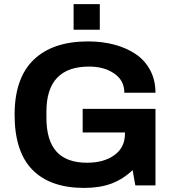

<svg xmlns="http://www.w3.org/2000/svg" viewBox="-20 -899 842 931"><path d="M336.9 -754.9V-878.9H463.9V-754.9ZM388.2 12.2Q223.6 12.2 137.2 -75.7Q50.8 -163.6 50.8 -342.8Q50.8 -520 143.1 -609.1Q235.4 -698.2 407.2 -698.2Q475.6 -698.2 534.2 -682.6Q592.8 -667 637.7 -637Q682.6 -606.9 708.3 -558.6Q733.9 -510.3 733.9 -449.2H583Q583 -508.8 533.9 -542.5Q484.9 -576.2 412.1 -576.2Q205.1 -576.2 205.1 -357.9V-328.1Q205.1 -217.3 254.2 -163.6Q303.2 -109.9 401.9 -109.9Q483.9 -109.9 534.9 -147Q585.9 -184.1 585.9 -250V-256.8H380.9V-371.1H733.9V0H636.2L623 -74.2Q577.1 -30.3 520.8 -9Q464.4 12.2 388.2 12.2Z"/></svg>

Font: Archivo
Style: Bold
Weight: 700
Designer: Hector Gatti
Foundry: Omnibus-Type
Version: Version 2.001